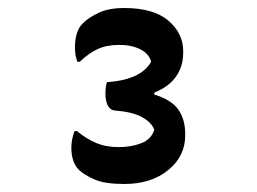

<svg xmlns="http://www.w3.org/2000/svg" viewBox="-20 -811 640 479"><path d="M437 -679Q437 -646 419.5 -620.5Q402 -595 365 -580V-575Q408 -562 425 -537.5Q442 -513 442 -477V-473Q442 -421 399.5 -386.5Q357 -352 290 -352Q242 -352 216.5 -363Q191 -374 177 -387Q158 -406 158 -443Q158 -463 166 -484H172Q195 -465 219.5 -454.5Q244 -444 276 -444Q307 -444 332 -453.5Q357 -463 365 -487Q358 -506 334 -519Q310 -532 268 -535Q255 -536 249 -547.5Q243 -559 243 -578Q243 -586 244 -593.5Q245 -601 247 -606Q332 -612 357 -657Q352 -677 330 -688Q308 -699 278 -699Q246 -699 223.5 -688.5Q201 -678 179 -657H173Q169 -668 168 -676Q167 -684 167 -694Q167 -711 171.5 -727Q176 -743 188 -754Q202 -768 227 -779.5Q252 -791 290 -791Q363 -791 400 -759.5Q437 -728 437 -684Z"/></svg>

Font: Recursive Mn Csl St SmB
Style: Regular
Weight: 600
Monospace: yes
Version: Version 1.079;hotconv 1.0.112;makeotfexe 2.5.65598; ttfautoh